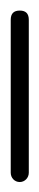

<svg xmlns="http://www.w3.org/2000/svg" viewBox="111 -210 75 374"><g transform="rotate(-90 149.0 -22.5)"><path d="M315.9 -22C315.9 -33.7 310.1 -39.6 297.9 -39.6H0C-9.8 -39.6 -18.1 -32.2 -18.1 -22C-18.1 -12.2 -9.8 -4.4 0 -4.4H297.9C310.1 -4.4 315.9 -10.3 315.9 -22Z"/></g></svg>

Font: Mikhak ExtraLight
Style: Regular
Weight: 200
Designer: Amin Abedi
Version: Version 3.2